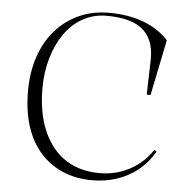

<svg xmlns="http://www.w3.org/2000/svg" viewBox="-52 -775 831 842"><g transform="rotate(5 363.0 -354.0)"><path d="M655 -135Q627 -86 585.5 -52.5Q544 -19 493 -2Q442 15 384 15Q313 15 255 -9.5Q197 -34 155 -81.5Q113 -129 91.5 -196.5Q70 -264 70 -350Q70 -433 93 -501.5Q116 -570 159.5 -619.5Q203 -669 262.5 -696Q322 -723 395 -723Q453 -723 502 -711.5Q551 -700 590 -678Q629 -656 657 -625L607 -380H590L594 -523Q597 -587 575 -628Q553 -669 506 -689Q459 -709 384 -709Q329 -709 282 -683.5Q235 -658 202 -611.5Q169 -565 150.5 -502.5Q132 -440 132 -366Q132 -288 150.5 -224.5Q169 -161 205 -114.5Q241 -68 293.5 -43.5Q346 -19 415 -19Q485 -19 545.5 -51Q606 -83 645 -142Z"/></g></svg>

Font: Kalnia Thin Light
Style: Regular
Weight: 300
Version: Version 1.105